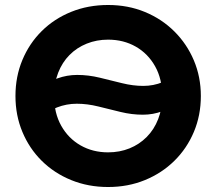

<svg xmlns="http://www.w3.org/2000/svg" viewBox="-20 -735 868 770"><path d="M133.5 -254.5V-375.5Q171.5 -406.5 210 -420.5Q248.5 -434.5 289.5 -434.5Q334.5 -434.5 379.8 -423.5Q425 -412.5 469.2 -401.5Q513.5 -390.5 554.5 -390.5Q595.5 -390.5 632.2 -405.5Q669 -420.5 703.5 -454.5V-333.5Q668.5 -303 631.2 -289Q594 -275 553 -275Q508.5 -275 463.5 -286Q418.5 -297 374.2 -308Q330 -319 288 -319Q246.5 -319 208.2 -304Q170 -289 133.5 -254.5ZM413.5 15Q333.5 15 265.5 -12.8Q197.5 -40.5 147.5 -90Q97.5 -139.5 69.8 -206Q42 -272.5 42 -350Q42 -428 69.8 -494.5Q97.5 -561 147.5 -610.5Q197.5 -660 265.5 -687.5Q333.5 -715 413.5 -715Q493.5 -715 561.2 -687Q629 -659 679.2 -609Q729.5 -559 757.5 -492.8Q785.5 -426.5 785.5 -350Q785.5 -272.5 757.5 -206Q729.5 -139.5 679.2 -90Q629 -40.5 561.2 -12.8Q493.5 15 413.5 15ZM413.5 -124Q460 -124 499.5 -140Q539 -156 568.5 -185.8Q598 -215.5 614.2 -257Q630.5 -298.5 630.5 -350Q630.5 -418.5 602 -469.2Q573.5 -520 524.5 -548Q475.5 -576 413.5 -576Q367.5 -576 327.8 -560Q288 -544 258.8 -514.5Q229.5 -485 213.2 -443.2Q197 -401.5 197 -350Q197 -281.5 225.5 -230.8Q254 -180 303 -152Q352 -124 413.5 -124Z"/></svg>

Font: Geologica SemiBold
Style: Regular
Weight: 600
Designer: Sindre Bremnes, Frode Helland
Foundry: Monokrom Skriftforlag AS
Version: Version 1.010;gftools[0.9.28]